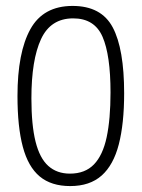

<svg xmlns="http://www.w3.org/2000/svg" viewBox="-20 -620 478 648"><path d="M217 8Q153 8 114 -24.5Q75 -57 57 -124.5Q39 -192 39 -296Q39 -443 82.5 -521.5Q126 -600 225 -600Q322 -600 360.5 -527.5Q399 -455 399 -305Q399 -203 381 -133Q363 -63 323 -27.5Q283 8 217 8ZM216 -34Q267 -34 297 -65Q327 -96 340 -157Q353 -218 353 -308Q353 -434 326 -496Q299 -558 227 -558Q151 -558 118.5 -488Q86 -418 86 -288Q86 -198 100 -142Q114 -86 143 -60Q172 -34 216 -34Z"/></svg>

Font: Yanone Kaffeesatz Light
Style: Regular
Weight: 300
Designer: Yanone (Cyrillic: Daniel Pouzeot, Huerta Tipografica, and Cyreal)
Foundry: Yanone
Version: Version 2.003